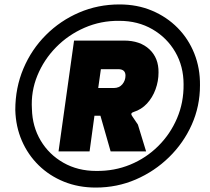

<svg xmlns="http://www.w3.org/2000/svg" viewBox="-20 -780 947 866"><path d="M412 66Q334 66 268.5 39.5Q203 13 154.5 -34.5Q106 -82 78.5 -145.5Q51 -209 49 -284Q49 -384 85.5 -470.5Q122 -557 187 -622Q252 -687 337 -723.5Q422 -760 519 -760Q599 -760 665.5 -732Q732 -704 781 -654.5Q830 -605 856.5 -538.5Q883 -472 882 -395Q882 -301 845 -218Q808 -135 742.5 -71Q677 -7 592.5 29.5Q508 66 412 66ZM414 -9Q496 -8 567.5 -37.5Q639 -67 693.5 -121Q748 -175 778.5 -246.5Q809 -318 808 -400Q808 -481 770.5 -545.5Q733 -610 667.5 -648Q602 -686 518 -686Q435 -687 361.5 -655Q288 -623 233 -567Q178 -511 148.5 -439Q119 -367 124 -288Q126 -209 163.5 -146Q201 -83 266 -46Q331 -9 414 -9ZM244 -97 314 -597H539Q612 -597 654 -557.5Q696 -518 695 -453Q695 -414 681.5 -377Q668 -340 643 -313Q618 -286 583 -275Q567 -270 575 -258L602 -218L639 -97H479L433 -258H406L384 -97ZM423 -383H493Q518 -383 532 -400Q546 -417 546 -439Q546 -468 513 -468H435Z"/></svg>

Font: Finlandica
Style: Bold Italic
Weight: 700
Italic angle: -8°
Designer: Niklas Ekholm, Juho Hiilivirta, Jaakko Suomalainen
Foundry: Helsinki Type Studio
Version: Version 1.064; ttfautohint (v1.8.4.7-5d5b)